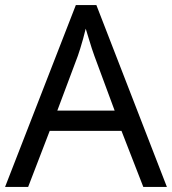

<svg xmlns="http://www.w3.org/2000/svg" viewBox="-20 -737 679 757"><path d="M545 0 459 -221H176L91 0H0L279 -717H360L638 0ZM352 -517Q349 -525 342 -546Q335 -567 328.5 -589.5Q322 -612 318 -624Q313 -604 307.5 -583.5Q302 -563 296.5 -546Q291 -529 287 -517L206 -301H432Z"/></svg>

Font: lkorean05
Style: Book
Weight: 400
Designer: Jelle Bosma - Monotype Design Team
Foundry: Monotype Imaging Inc.
Version: Version 2.003